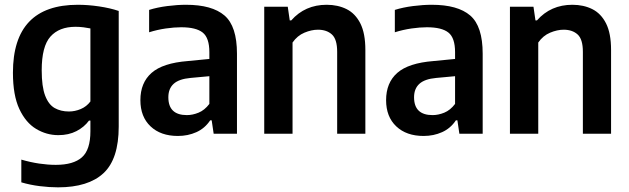

<svg xmlns="http://www.w3.org/2000/svg" viewBox="-20 -574 2699 824"><path d="M229 230Q192 230 150.2 224.8Q108.5 219.5 71.5 208.5V111Q111 122.5 148.2 128Q185.5 133.5 219.5 133.5Q295 133.5 331.5 101.2Q368 69 368 -10.5V-56.5H362Q341.5 -28.5 308 -11.2Q274.5 6 230.5 6Q179.5 6 135 -20.8Q90.5 -47.5 63 -106.2Q35.5 -165 35.5 -262Q35.5 -553.5 314 -553.5Q358 -553.5 405.2 -546.5Q452.5 -539.5 489.5 -527V-31Q489.5 108.5 424.2 169.2Q359 230 229 230ZM276 -95.5Q301.5 -95.5 326.5 -106Q351.5 -116.5 368 -138.5V-452Q355.5 -454.5 338.5 -456.8Q321.5 -459 304 -459Q234 -459 196.5 -417Q159 -375 159 -272.5Q159 -202 173.8 -163.5Q188.5 -125 214.8 -110.2Q241 -95.5 276 -95.5Z M743.5 9.5Q669.5 9.5 626 -31.8Q582.5 -73 582.5 -144Q582.5 -219 630.5 -261.2Q678.5 -303.5 786 -312L878.5 -321V-350Q878.5 -411.5 850 -434.2Q821.5 -457 757.5 -457Q728 -457 691.5 -451.8Q655 -446.5 620 -435.5V-531.5Q655 -542.5 698 -548Q741 -553.5 778.5 -553.5Q890 -553.5 943.5 -507.5Q997 -461.5 997 -343.5V0H897L888.5 -57.5H882Q859 -23 822.8 -6.8Q786.5 9.5 743.5 9.5ZM702.5 -156.5Q702.5 -80 782 -80Q806.5 -80 832.2 -90.5Q858 -101 878.5 -128V-247L797.5 -239.5Q748 -235 725.2 -214.2Q702.5 -193.5 702.5 -156.5Z M1114 0V-545H1215L1223.5 -486.5H1230Q1289 -553.5 1382 -553.5Q1430 -553.5 1467.5 -534.8Q1505 -516 1526.5 -473.5Q1548 -431 1548 -359.5V0H1427V-351.5Q1427 -405.5 1404.5 -426Q1382 -446.5 1344.5 -446.5Q1317 -446.5 1286.5 -433.8Q1256 -421 1235.5 -391.5V0Z M1798 9.5Q1724 9.5 1680.5 -31.8Q1637 -73 1637 -144Q1637 -219 1685 -261.2Q1733 -303.5 1840.5 -312L1933 -321V-350Q1933 -411.5 1904.5 -434.2Q1876 -457 1812 -457Q1782.5 -457 1746 -451.8Q1709.5 -446.5 1674.5 -435.5V-531.5Q1709.5 -542.5 1752.5 -548Q1795.5 -553.5 1833 -553.5Q1944.5 -553.5 1998 -507.5Q2051.5 -461.5 2051.5 -343.5V0H1951.5L1943 -57.5H1936.5Q1913.5 -23 1877.2 -6.8Q1841 9.5 1798 9.5ZM1757 -156.5Q1757 -80 1836.5 -80Q1861 -80 1886.8 -90.5Q1912.5 -101 1933 -128V-247L1852 -239.5Q1802.5 -235 1779.8 -214.2Q1757 -193.5 1757 -156.5Z M2168.5 0V-545H2269.5L2278 -486.5H2284.5Q2343.5 -553.5 2436.5 -553.5Q2484.5 -553.5 2522 -534.8Q2559.5 -516 2581 -473.5Q2602.5 -431 2602.5 -359.5V0H2481.5V-351.5Q2481.5 -405.5 2459 -426Q2436.5 -446.5 2399 -446.5Q2371.5 -446.5 2341 -433.8Q2310.5 -421 2290 -391.5V0Z"/></svg>

Font: Encode Sans Semi Condensed SemiBold
Style: Regular
Weight: 600
Width: 4
Designer: Multiple Designers
Foundry: Impallari Type
Version: Version 3.000; ttfautohint (v1.8.3) -l 8 -r 50 -G 200 -x 14 